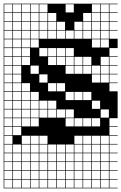

<svg xmlns="http://www.w3.org/2000/svg" viewBox="-20 -785 659 1043"><path d="M0 238.1V-765.1H619V-761.9H574.6V-717.5H619V-714.3H574.6V-669.8H619V-666.7H574.6V-622.2H619V-619H574.6V-574.6H619V-523.8H574.6V-479.4H619V-476.2H574.6V-431.7H619V-428.6H574.6V-384.1H619V-381H574.6V-336.5H619V-333.3H574.6V-288.9H619V-142.9H574.6V-98.4H619V-95.2H574.6V-50.8H619V-47.6H574.6V-3.2H619V0H574.6V44.4H619V47.6H574.6V92.1H619V95.2H574.6V139.7H619V142.9H574.6V187.3H619V190.5H574.6V234.9H619V238.1ZM527 -717.5H571.4V-761.9H527ZM50.8 -717.5H95.2V-761.9H50.8ZM479.4 -717.5H523.8V-761.9H479.4ZM98.4 -717.5H142.9V-761.9H98.4ZM146 -717.5H190.5V-761.9H146ZM193.7 -717.5H238.1V-761.9H193.7ZM336.5 -717.5H381V-761.9H336.5ZM3.2 -717.5H47.6V-761.9H3.2ZM527 -669.8H571.4V-714.3H527ZM50.8 -669.8H95.2V-714.3H50.8ZM479.4 -669.8H523.8V-714.3H479.4ZM98.4 -669.8H142.9V-714.3H98.4ZM431.7 -669.8H476.2V-714.3H431.7ZM146 -669.8H190.5V-714.3H146ZM193.7 -669.8H238.1V-714.3H193.7ZM3.2 -669.8H47.6V-714.3H3.2ZM241.3 -669.8H285.7V-714.3H241.3ZM3.2 -622.2H47.6V-666.7H3.2ZM288.9 -622.2H333.3V-666.7H288.9ZM241.3 -622.2H285.7V-666.7H241.3ZM384.1 -622.2H428.6V-666.7H384.1ZM193.7 -622.2H238.1V-666.7H193.7ZM431.7 -622.2H476.2V-666.7H431.7ZM146 -622.2H190.5V-666.7H146ZM479.4 -622.2H523.8V-666.7H479.4ZM98.4 -622.2H142.9V-666.7H98.4ZM527 -622.2H571.4V-666.7H527ZM50.8 -622.2H95.2V-666.7H50.8ZM3.2 -574.6H47.6V-619H3.2ZM288.9 -574.6H333.3V-619H288.9ZM336.5 -574.6H381V-619H336.5ZM241.3 -574.6H285.7V-619H241.3ZM384.1 -574.6H428.6V-619H384.1ZM193.7 -574.6H238.1V-619H193.7ZM431.7 -574.6H476.2V-619H431.7ZM146 -574.6H190.5V-619H146ZM479.4 -574.6H523.8V-619H479.4ZM98.4 -574.6H142.9V-619H98.4ZM527 -574.6H571.4V-619H527ZM50.8 -574.6H95.2V-619H50.8ZM50.8 -527H95.2V-571.4H50.8ZM527 -527H571.4V-571.4H527ZM479.4 -527H523.8V-571.4H479.4ZM3.2 -527H47.6V-571.4H3.2ZM190.5 -571.4H146V-527H190.5ZM98.4 -527H142.9V-571.4H98.4ZM3.2 -479.4H47.6V-523.8H3.2ZM288.9 -479.4H333.3V-523.8H288.9ZM336.5 -479.4H381V-523.8H336.5ZM241.3 -479.4H285.7V-523.8H241.3ZM98.4 -479.4H142.9V-523.8H98.4ZM193.7 -479.4H238.1V-523.8H193.7ZM50.8 -479.4H95.2V-523.8H50.8ZM3.2 -431.7H47.6V-476.2H3.2ZM288.9 -431.7H333.3V-476.2H288.9ZM336.5 -431.7H381V-476.2H336.5ZM98.4 -431.7H142.9V-476.2H98.4ZM241.3 -431.7H285.7V-476.2H241.3ZM50.8 -431.7H95.2V-476.2H50.8ZM384.1 -431.7H428.6V-476.2H384.1ZM527 -431.7H571.4V-476.2H527ZM431.7 -431.7H476.2V-476.2H431.7ZM479.4 -384.1H523.8V-428.6H479.4ZM50.8 -384.1H95.2V-428.6H50.8ZM431.7 -384.1H476.2V-428.6H431.7ZM336.5 -384.1H381V-428.6H336.5ZM146 -384.1H190.5V-428.6H146ZM3.2 -384.1H47.6V-428.6H3.2ZM527 -384.1H571.4V-428.6H527ZM384.1 -384.1H428.6V-428.6H384.1ZM3.2 -336.5H47.6V-381H3.2ZM479.4 -336.5H523.8V-381H479.4ZM527 -336.5H571.4V-381H527ZM193.7 -336.5H238.1V-381H193.7ZM50.8 -336.5H95.2V-381H50.8ZM288.9 -288.9H333.3V-333.3H288.9ZM98.4 -288.9H142.9V-333.3H98.4ZM50.8 -288.9H95.2V-333.3H50.8ZM241.3 -288.9H285.7V-333.3H241.3ZM3.2 -288.9H47.6V-333.3H3.2ZM336.5 -241.3H381V-285.7H336.5ZM98.4 -241.3H142.9V-285.7H98.4ZM146 -241.3H190.5V-285.7H146ZM50.8 -241.3H95.2V-285.7H50.8ZM431.7 -241.3H476.2V-285.7H431.7ZM384.1 -241.3H428.6V-285.7H384.1ZM3.2 -241.3H47.6V-285.7H3.2ZM3.2 -193.7H47.6V-238.1H3.2ZM193.7 -193.7H238.1V-238.1H193.7ZM241.3 -193.7H285.7V-238.1H241.3ZM479.4 -193.7H523.8V-238.1H479.4ZM50.8 -193.7H95.2V-238.1H50.8ZM146 -193.7H190.5V-238.1H146ZM98.4 -193.7H142.9V-238.1H98.4ZM193.7 -146H238.1V-190.5H193.7ZM3.2 -146H47.6V-190.5H3.2ZM241.3 -146H285.7V-190.5H241.3ZM527 -146H571.4V-190.5H527ZM50.8 -146H95.2V-190.5H50.8ZM146 -146H190.5V-190.5H146ZM336.5 -146H381V-190.5H336.5ZM288.9 -146H333.3V-190.5H288.9ZM98.4 -146H142.9V-190.5H98.4ZM384.1 -98.4H428.6V-142.9H384.1ZM431.7 -98.4H476.2V-142.9H431.7ZM50.8 -98.4H95.2V-142.9H50.8ZM146 -98.4H190.5V-142.9H146ZM3.2 -98.4H47.6V-142.9H3.2ZM98.4 -98.4H142.9V-142.9H98.4ZM336.5 -98.4H381V-142.9H336.5ZM479.4 -98.4H523.8V-142.9H479.4ZM50.8 -50.8H95.2V-95.2H50.8ZM3.2 -50.8H47.6V-95.2H3.2ZM479.4 -3.2H523.8V-47.6H479.4ZM98.4 -3.2H142.9V-47.6H98.4ZM146 -3.2H190.5V-47.6H146ZM431.7 -3.2H476.2V-47.6H431.7ZM527 -3.2H571.4V-47.6H527ZM3.2 -3.2H47.6V-47.6H3.2ZM193.7 -3.2H238.1V-47.6H193.7ZM384.1 -3.2H428.6V-47.6H384.1ZM3.2 44.4H47.6V0H3.2ZM479.4 44.4H523.8V0H479.4ZM336.5 44.4H381V0H336.5ZM98.4 44.4H142.9V0H98.4ZM288.9 44.4H333.3V0H288.9ZM146 44.4H190.5V0H146ZM431.7 44.4H476.2V0H431.7ZM527 44.4H571.4V0H527ZM241.3 44.4H285.7V0H241.3ZM193.7 44.4H238.1V0H193.7ZM384.1 44.4H428.6V0H384.1ZM50.8 44.4H95.2V0H50.8ZM527 92.1H571.4V47.6H527ZM50.8 92.1H95.2V47.6H50.8ZM241.3 92.1H285.7V47.6H241.3ZM384.1 92.1H428.6V47.6H384.1ZM431.7 92.1H476.2V47.6H431.7ZM3.2 92.1H47.6V47.6H3.2ZM193.7 92.1H238.1V47.6H193.7ZM288.9 92.1H333.3V47.6H288.9ZM146 92.1H190.5V47.6H146ZM98.4 92.1H142.9V47.6H98.4ZM336.5 92.1H381V47.6H336.5ZM479.4 92.1H523.8V47.6H479.4ZM98.4 139.7H142.9V95.2H98.4ZM241.3 139.7H285.7V95.2H241.3ZM384.1 139.7H428.6V95.2H384.1ZM431.7 139.7H476.2V95.2H431.7ZM527 139.7H571.4V95.2H527ZM193.7 139.7H238.1V95.2H193.7ZM288.9 139.7H333.3V95.2H288.9ZM146 139.7H190.5V95.2H146ZM3.2 139.7H47.6V95.2H3.2ZM479.4 139.7H523.8V95.2H479.4ZM336.5 139.7H381V95.2H336.5ZM50.8 139.7H95.2V95.2H50.8ZM479.4 187.3H523.8V142.9H479.4ZM431.7 187.3H476.2V142.9H431.7ZM384.1 187.3H428.6V142.9H384.1ZM336.5 187.3H381V142.9H336.5ZM527 187.3H571.4V142.9H527ZM288.9 187.3H333.3V142.9H288.9ZM98.4 187.3H142.9V142.9H98.4ZM50.8 187.3H95.2V142.9H50.8ZM193.7 187.3H238.1V142.9H193.7ZM146 187.3H190.5V142.9H146ZM3.2 187.3H47.6V142.9H3.2ZM241.3 187.3H285.7V142.9H241.3ZM479.4 234.9H523.8V190.5H479.4ZM431.7 234.9H476.2V190.5H431.7ZM98.4 234.9H142.9V190.5H98.4ZM384.1 234.9H428.6V190.5H384.1ZM336.5 234.9H381V190.5H336.5ZM527 234.9H571.4V190.5H527ZM288.9 234.9H333.3V190.5H288.9ZM50.8 234.9H95.2V190.5H50.8ZM241.3 234.9H285.7V190.5H241.3ZM193.7 234.9H238.1V190.5H193.7ZM146 234.9H190.5V190.5H146ZM3.2 234.9H47.6V190.5H3.2Z"/></svg>

Font: Jacquard 12 Charted
Style: Regular
Weight: 400
Designer: Sarah Cadigan-Fried
Version: Version 1.000